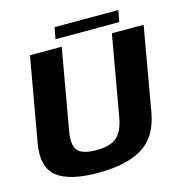

<svg xmlns="http://www.w3.org/2000/svg" viewBox="-114 -886 943 993"><g transform="rotate(-15 357.5 -389.0)"><path d="M290.5 4Q444 4 529 -48.5Q614 -101 636 -224.5L715 -675H545L469 -243Q456 -171 420.8 -141.5Q385.5 -112 311.5 -112Q237.5 -112 212.5 -141.5Q187.5 -171 200.5 -243L276.5 -675H106.5L27 -224.5Q5.5 -101 71.5 -48.5Q137.5 4 290.5 4ZM255.5 -721H597L608 -782.5H267Z"/></g></svg>

Font: Anybody Thin
Style: Bold Italic
Weight: 700
Italic angle: -10°
Version: Version 1.113;gftools[0.9.25]